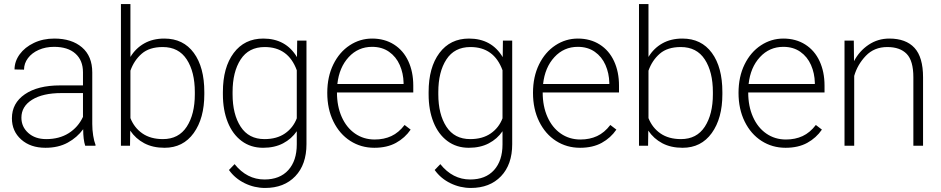

<svg xmlns="http://www.w3.org/2000/svg" viewBox="-20 -722 4659 951"><path d="M248 -490Q206 -490 172 -475Q138 -460 118.5 -434Q99 -408 99 -377L52 -378Q52 -418 77.5 -453Q103 -488 148 -509.5Q193 -531 249 -531Q335 -531 386 -487.5Q437 -444 437 -363V-108Q437 -79 441.5 -50.5Q446 -22 453 -5V0H402Q392 -31 392 -82Q362 -41 315.5 -15.5Q269 10 205 10Q131 10 85 -31Q39 -72 39 -136Q39 -211 103 -255Q167 -299 278 -299H391V-364Q391 -423 353.5 -456.5Q316 -490 248 -490ZM391 -143V-261H284Q192 -261 139 -228Q86 -195 86 -139Q86 -94 120 -63.5Q154 -33 209 -33Q274 -33 320.5 -62.5Q367 -92 391 -143Z M795 10Q737 10 694.5 -12.5Q652 -35 625 -75L624 0H579V-702H626V-440Q652 -483 694.5 -507Q737 -531 794 -531Q888 -531 940 -460Q992 -389 992 -266V-255Q992 -136 939.5 -63Q887 10 795 10ZM786 -489Q720 -489 682 -456Q644 -423 626 -372V-137Q645 -89 685.5 -61Q726 -33 787 -33Q865 -33 905 -94.5Q945 -156 945 -255V-266Q945 -366 905 -427.5Q865 -489 786 -489Z M1284 -531Q1396 -531 1451 -439L1452 -521H1498V-8Q1498 93 1442.5 151Q1387 209 1293 209Q1240 209 1192 185.5Q1144 162 1114 120L1142 91Q1203 167 1290 167Q1366 167 1408 120.5Q1450 74 1450 -7V-72Q1424 -34 1382 -12Q1340 10 1283 10Q1222 10 1177 -23.5Q1132 -57 1108 -117Q1084 -177 1084 -255V-266Q1084 -388 1137.5 -459.5Q1191 -531 1284 -531ZM1290 -33Q1351 -33 1391.5 -61Q1432 -89 1450 -136V-374Q1408 -489 1291 -489Q1212 -489 1172 -427.5Q1132 -366 1132 -266V-255Q1132 -156 1172 -94.5Q1212 -33 1290 -33Z M1601 -262Q1601 -342 1631 -403Q1661 -464 1712 -497.5Q1763 -531 1823 -531Q1885 -531 1931.5 -501.5Q1978 -472 2002.5 -419Q2027 -366 2027 -298V-264H1649Q1649 -196 1672.5 -143Q1696 -90 1738.5 -60.5Q1781 -31 1836 -31Q1882 -31 1918.5 -48Q1955 -65 1984 -103L2014 -80Q1986 -39 1941.5 -14.5Q1897 10 1834 10Q1768 10 1715 -24Q1662 -58 1631.5 -120Q1601 -182 1601 -262ZM1651 -306H1979V-312Q1978 -359 1960 -400Q1942 -441 1907 -465.5Q1872 -490 1823 -490Q1754 -490 1707 -439Q1660 -388 1651 -306Z M2303 -531Q2415 -531 2470 -439L2471 -521H2517V-8Q2517 93 2461.5 151Q2406 209 2312 209Q2259 209 2211 185.5Q2163 162 2133 120L2161 91Q2222 167 2309 167Q2385 167 2427 120.5Q2469 74 2469 -7V-72Q2443 -34 2401 -12Q2359 10 2302 10Q2241 10 2196 -23.5Q2151 -57 2127 -117Q2103 -177 2103 -255V-266Q2103 -388 2156.5 -459.5Q2210 -531 2303 -531ZM2309 -33Q2370 -33 2410.5 -61Q2451 -89 2469 -136V-374Q2427 -489 2310 -489Q2231 -489 2191 -427.5Q2151 -366 2151 -266V-255Q2151 -156 2191 -94.5Q2231 -33 2309 -33Z M2620 -262Q2620 -342 2650 -403Q2680 -464 2731 -497.5Q2782 -531 2842 -531Q2904 -531 2950.5 -501.5Q2997 -472 3021.5 -419Q3046 -366 3046 -298V-264H2668Q2668 -196 2691.5 -143Q2715 -90 2757.5 -60.5Q2800 -31 2855 -31Q2901 -31 2937.5 -48Q2974 -65 3003 -103L3033 -80Q3005 -39 2960.5 -14.5Q2916 10 2853 10Q2787 10 2734 -24Q2681 -58 2650.5 -120Q2620 -182 2620 -262ZM2670 -306H2998V-312Q2997 -359 2979 -400Q2961 -441 2926 -465.5Q2891 -490 2842 -490Q2773 -490 2726 -439Q2679 -388 2670 -306Z M3361 10Q3303 10 3260.5 -12.5Q3218 -35 3191 -75L3190 0H3145V-702H3192V-440Q3218 -483 3260.5 -507Q3303 -531 3360 -531Q3454 -531 3506 -460Q3558 -389 3558 -266V-255Q3558 -136 3505.5 -63Q3453 10 3361 10ZM3352 -489Q3286 -489 3248 -456Q3210 -423 3192 -372V-137Q3211 -89 3251.5 -61Q3292 -33 3353 -33Q3431 -33 3471 -94.5Q3511 -156 3511 -255V-266Q3511 -366 3471 -427.5Q3431 -489 3352 -489Z M3638 -262Q3638 -342 3668 -403Q3698 -464 3749 -497.5Q3800 -531 3860 -531Q3922 -531 3968.5 -501.5Q4015 -472 4039.5 -419Q4064 -366 4064 -298V-264H3686Q3686 -196 3709.5 -143Q3733 -90 3775.5 -60.5Q3818 -31 3873 -31Q3919 -31 3955.5 -48Q3992 -65 4021 -103L4051 -80Q4023 -39 3978.5 -14.5Q3934 10 3871 10Q3805 10 3752 -24Q3699 -58 3668.5 -120Q3638 -182 3638 -262ZM3688 -306H4016V-312Q4015 -359 3997 -400Q3979 -441 3944 -465.5Q3909 -490 3860 -490Q3791 -490 3744 -439Q3697 -388 3688 -306Z M4163 -521H4209L4210 -419Q4236 -469 4282 -500Q4328 -531 4385 -531Q4467 -531 4509.5 -485Q4552 -439 4552 -339V0H4504V-339Q4504 -421 4471 -455Q4438 -489 4375 -489Q4310 -489 4268.5 -445.5Q4227 -402 4211 -346V0H4163Z"/></svg>

Font: Freesentation 2 ExtraLight
Style: Regular
Weight: 260
Designer: glyphs from Roboto by Christian Robertson / Hangul glyphs from Noto Sans CJK(Source Han Sans) by Jang Soo-young and Kang
Foundry: PT&
Version: Version 2.001